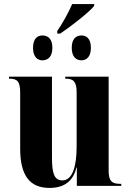

<svg xmlns="http://www.w3.org/2000/svg" viewBox="-20 -912 639 942"><path d="M261 -760V-747H275C325 -780 419 -853 442 -883V-892H334C318 -853 284 -793 261 -760ZM188 -616C214 -616 237 -633 237 -677C237 -723 214 -738 188 -738C164 -738 142 -723 142 -677C142 -633 164 -616 188 -616ZM380 -616C404 -616 426 -633 426 -677C426 -723 404 -738 380 -738C354 -738 332 -723 332 -677C332 -633 354 -616 380 -616ZM223 10C296 10 339 -24 355 -90H357V0H575V-10H571C530 -10 513 -22 513 -75V-536H300V-526H302C339 -526 356 -513 356 -459V-194C356 -91 334 -27 286 -27C248 -27 235 -58 235 -138V-536H24V-526H26C66 -526 79 -512 79 -456V-183C79 -48 128 10 223 10Z"/></svg>

Font: Noto Serif Display Condensed ExtraBold
Style: Regular
Weight: 800
Width: 3
Designer: Monotype Design Team
Foundry: Monotype Imaging Inc.
Version: Version 2.009